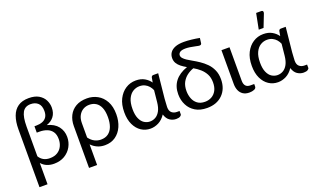

<svg xmlns="http://www.w3.org/2000/svg" viewBox="-91 -1277 3301 1992"><g transform="rotate(-20 1560.0 -281.0)"><path d="M159 183.5H70V-456Q70 -538.5 91.8 -598.5Q113.5 -658.5 159.8 -691Q206 -723.5 279.5 -723.5Q345.5 -723.5 388.5 -699Q433 -672.5 452.8 -632.5Q472.5 -592.5 472.5 -549.5Q472.5 -489.5 442.5 -451Q412.5 -412.5 361.5 -396Q440.5 -376.5 479.8 -326.2Q519 -276 519 -208.5Q519 -151.5 492.2 -102.5Q465.5 -53.5 414.5 -22.5Q364.5 7 297.5 7Q210 7 159 -51.5ZM275.5 -62Q326 -62 360 -83Q394 -104 411.2 -139.2Q428.5 -174.5 428.5 -217Q428.5 -268.5 406.8 -299.5Q385 -330.5 348.5 -344Q312 -358 268 -358H237V-428.5H257.5Q295 -428.5 324.8 -439.5Q354.5 -450.5 371.5 -475.5Q388.5 -500.5 388.5 -542Q388.5 -601.5 357.8 -629.8Q327 -658 277.5 -658Q214 -658 186.5 -608.5Q159 -559 159 -453V-125Q197.5 -62 275.5 -62Z M710.5 171.5H621.5V-290Q621.5 -355 647.2 -405.8Q673 -456.5 723 -485.5Q773 -514.5 846.5 -514.5Q909 -514.5 961.8 -485.5Q1014.5 -456.5 1046.2 -399Q1078 -341.5 1078 -256.5Q1078 -181 1051.8 -121.5Q1025.5 -62 976.5 -27.5Q927.5 7 859 7Q812.5 7 775.2 -10Q738 -27 710.5 -56ZM839 -62Q888.5 -62 921 -85.8Q953.5 -109.5 969.8 -153.2Q986 -197 986 -256.5Q986 -322 968.2 -363.2Q950.5 -404.5 919 -424Q887.5 -443.5 846.5 -443.5Q809 -443.5 778.2 -425.8Q747.5 -408 729 -374Q710.5 -340 710.5 -290V-132Q737.5 -95 770.8 -78.5Q804 -62 839 -62Z M1362.5 7Q1306 7 1260.8 -22.8Q1215.5 -52.5 1188.8 -108.8Q1162 -165 1162 -244.5Q1162 -331.5 1192.5 -391Q1223 -450.5 1272.5 -482.5Q1323 -515.5 1386 -515.5Q1442 -515.5 1481.8 -492.5Q1521.5 -469.5 1545 -435L1554.5 -488Q1559.5 -506.5 1578 -506.5H1631.5L1604 -236L1601.5 -196Q1598.5 -167.5 1598.5 -144Q1598.5 -100.5 1621.5 -81.5Q1644 -62.5 1677 -62.5H1706V-26.5Q1706 -15.5 1691 -5.8Q1676 4 1646 4Q1608.5 4 1576.5 -17.5Q1544.5 -39 1529.5 -88Q1497 -38.5 1452.5 -15.5Q1408 7 1362.5 7ZM1383 -64.5Q1415.5 -64.5 1444.2 -81Q1473 -97.5 1492.8 -133.5Q1512.5 -169.5 1518.5 -227.5L1531.5 -356Q1521.5 -380.5 1503.8 -401Q1486 -421.5 1460.8 -434Q1435.5 -446.5 1402 -446.5Q1363.5 -446.5 1329.8 -426Q1296 -405.5 1275 -361.5Q1254 -317.5 1254 -247Q1254 -183.5 1271.8 -143Q1289.5 -102.5 1319 -83.5Q1348.5 -64.5 1383 -64.5Z M1988.5 6.5Q1910 6.5 1858 -25.5Q1806 -57.5 1780 -109Q1752 -162.5 1752 -229.5Q1752 -400 1934 -464Q1901 -482.5 1875.5 -502.5Q1850 -522.5 1835.5 -547Q1821 -571.5 1821 -603.5Q1821 -637.5 1839 -664Q1857 -690.5 1894.8 -705.8Q1932.5 -721 1992.5 -721Q2028 -721 2075.2 -715.8Q2122.5 -710.5 2163.5 -702.5L2156.5 -649Q2156 -629 2132 -629Q2123 -629 2096 -635.5Q2026 -651 1987 -651Q1942.5 -651 1923.5 -637.5Q1905 -623.5 1905 -604Q1905 -586.5 1918.5 -571Q1932 -555.5 1955 -540.2Q1978 -525 2007.5 -508.5Q2043 -489 2080 -464.2Q2117 -439.5 2150 -406.5Q2182.5 -374 2202.5 -329.5Q2223 -285.5 2223 -226Q2223 -120.5 2159 -57Q2095 6.5 1988.5 6.5ZM1988.5 -61.5Q2029.5 -61.5 2062.5 -80Q2095.5 -98.5 2114.8 -134.5Q2134 -170.5 2134 -223Q2134 -277 2113.5 -315Q2093 -353 2061.2 -381Q2029.5 -409 1992 -430Q1952.5 -416.5 1919.2 -391.5Q1886 -366.5 1864.5 -327Q1844 -288 1844 -232Q1844 -188 1858.8 -149Q1873.5 -110 1905.5 -85.8Q1937.5 -61.5 1988.5 -61.5Z M2454 6Q2411.5 6 2384 -12.5Q2356.5 -31 2343.2 -62.5Q2330 -94 2330 -133.5V-506.5H2419V-138Q2419 -60 2488.5 -60.5H2529.5V-33Q2529.5 -13 2506.8 -3.5Q2484 6 2454 6Z M2770.5 7Q2714 7 2668.8 -22.8Q2623.5 -52.5 2596.8 -108.8Q2570 -165 2570 -244.5Q2570 -331.5 2600.5 -391Q2631 -450.5 2680.5 -482.5Q2731 -515.5 2794 -515.5Q2850 -515.5 2889.8 -492.5Q2929.5 -469.5 2953 -435L2962.5 -488Q2967.5 -506.5 2986 -506.5H3039.5L3012 -236L3009.5 -196Q3006.5 -167.5 3006.5 -144Q3006.5 -100.5 3029.5 -81.5Q3052 -62.5 3085 -62.5H3114V-26.5Q3114 -15.5 3099 -5.8Q3084 4 3054 4Q3016.5 4 2984.5 -17.5Q2952.5 -39 2937.5 -88Q2905 -38.5 2860.5 -15.5Q2816 7 2770.5 7ZM2791 -64.5Q2823.5 -64.5 2852.2 -81Q2881 -97.5 2900.8 -133.5Q2920.5 -169.5 2926.5 -227.5L2939.5 -356Q2929.5 -380.5 2911.8 -401Q2894 -421.5 2868.8 -434Q2843.5 -446.5 2810 -446.5Q2771.5 -446.5 2737.8 -426Q2704 -405.5 2683 -361.5Q2662 -317.5 2662 -247Q2662 -183.5 2679.8 -143Q2697.5 -102.5 2727 -83.5Q2756.5 -64.5 2791 -64.5ZM2819.5 -574H2766.5L2800.5 -746.5H2856Q2876.5 -746.5 2877 -727.5Q2877 -721.5 2874.5 -714.5Z"/></g></svg>

Font: Verano Sans
Style: Regular
Weight: 400
Designer: Lukasz Dziedzic with Adam Twardoch and Botio Nikoltchev
Foundry: tyPoland Lukasz Dziedzic
Version: Version 3.001;December 28, 2019;FontCreator 12.0.0.2547 64-b